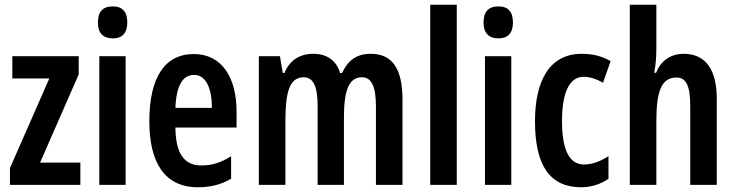

<svg xmlns="http://www.w3.org/2000/svg" viewBox="-20 -780 3102 810"><path d="M319 0V-94H149L312 -466V-543H32V-449H188L22 -71V0Z M456 -753C413 -753 393 -730 393 -685C393 -641 415 -618 456 -618C496 -618 517 -641 517 -685C517 -729 498 -753 456 -753ZM510 -543H399V0H510Z M798 -552C674 -552 610 -452 610 -268C610 -102 669 10 815 10C867 10 913 -1 955 -26V-121C911 -93 873 -82 829 -82C756 -82 721 -134 720 -242H978V-309C978 -453 916 -552 798 -552ZM799 -464C849 -464 874 -407 874 -325H720C724 -422 752 -464 799 -464Z M1544 -553C1485 -553 1448 -526 1423 -472H1415C1401 -519 1365 -553 1302 -553C1244 -553 1201 -525 1180 -472H1173L1161 -543H1072V0H1184V-268C1184 -385 1199 -454 1261 -454C1301 -454 1320 -418 1320 -332V0H1431V-284C1431 -397 1451 -454 1507 -454C1547 -454 1566 -416 1566 -331V0H1678V-360C1678 -490 1635 -553 1544 -553Z M1907 0V-760H1795V0Z M2083 -753C2040 -753 2020 -730 2020 -685C2020 -641 2042 -618 2083 -618C2123 -618 2144 -641 2144 -685C2144 -729 2125 -753 2083 -753ZM2137 -543H2026V0H2137Z M2432 10C2471 10 2514 -2 2547 -26V-121C2512 -99 2478 -86 2444 -86C2382 -86 2351 -147 2351 -269C2351 -391 2383 -456 2442 -456C2469 -456 2496 -447 2524 -431L2556 -522C2522 -542 2483 -553 2434 -553C2298 -553 2237 -439 2237 -268C2237 -80 2301 10 2432 10Z M2749 -574V-760H2637V0H2749V-269C2749 -396 2771 -453 2834 -453C2875 -453 2892 -417 2892 -333V0H3004V-362C3004 -485 2958 -553 2864 -553C2811 -553 2768 -525 2748 -473H2740C2746 -504 2749 -538 2749 -574Z"/></svg>

Font: Noto Sans Georgian ExtraCondensed SemiBold
Style: Regular
Weight: 600
Width: 2
Designer: Monotype Design Team, Akaki Razmadze
Foundry: Google LLC
Version: Version 2.005